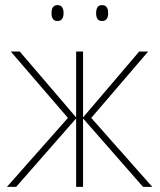

<svg xmlns="http://www.w3.org/2000/svg" viewBox="-20 -729 623 749"><path d="M558 -528 336 -269 574 0H538L304 -267V0H277V-267L43 0H7L245 -269L22 -528H57L277 -271V-528H304V-271L523 -528ZM355 -678Q355 -647 378 -647Q402 -647 402 -678Q402 -709 378 -709Q355 -709 355 -678ZM181 -678Q181 -647 204 -647Q228 -647 228 -678Q228 -709 204 -709Q181 -709 181 -678Z"/></svg>

Font: Noto Sans Display Thin
Style: Regular
Weight: 250
Designer: Monotype Design Team
Foundry: Monotype Imaging Inc.
Version: Version 1.900